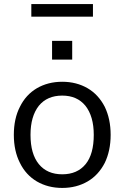

<svg xmlns="http://www.w3.org/2000/svg" viewBox="-20 -917 612 944"><path d="M286 7Q216 7 161 -25Q107 -57 78 -116Q48 -175 48 -254Q48 -334 78 -392Q107 -451 161 -483Q216 -515 286 -515Q356 -515 411 -483Q464 -452 495 -392Q524 -332 524 -254Q524 -176 495 -116Q464 -56 411 -25Q356 7 286 7ZM286 -60Q360 -60 401 -110Q441 -159 441 -254Q441 -345 400 -397Q359 -447 286 -447Q212 -447 171 -397Q130 -345 130 -254Q130 -160 171 -110Q212 -60 286 -60ZM236 -716H335V-624H236ZM134 -835V-897H437V-835Z"/></svg>

Font: PRinguin Sans
Style: Regular
Weight: 400
Designer: Vernon Adams
Foundry: Vernon Adams
Version: ""